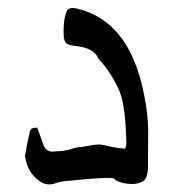

<svg xmlns="http://www.w3.org/2000/svg" viewBox="-20 -454 443 491"><path d="M106 17.6Q88.9 17.6 73.2 2.9Q50.8 -17.1 45.4 -47.9Q43.9 -50.8 43.9 -57.1L45.4 -63.5Q49.8 -90.3 56.2 -116.7Q58.1 -127.4 71.8 -127.4H75.2Q83 -106.9 90.3 -85.4Q96.7 -66.4 113.3 -66.4Q118.7 -66.4 122.6 -66.9Q146.5 -67.9 156.2 -71.3L163.1 -73.2Q170.9 -76.2 180.7 -77.6Q188.5 -77.6 194.8 -79.1Q222.2 -84.5 233.9 -84.5Q238.3 -84.5 250 -82Q269 -76.7 291 -74.7L299.8 -73.7L301.3 -77.6Q302.7 -81.5 303.2 -85.4Q301.3 -179.7 286.6 -218.3Q266.1 -267.1 231.4 -304.2Q221.7 -331.1 173.8 -336.4Q151.9 -338.4 147.2 -345.9Q142.6 -353.5 142.6 -371.1Q142.6 -397.9 146 -410.2Q149.9 -427.7 154.8 -430.7Q159.7 -433.6 165 -433.6Q170.9 -433.6 178.7 -431.6Q302.2 -401.4 342.3 -239.3Q358.9 -170.9 358.9 -119.1V-113.3Q358.4 -88.9 358.4 -25.4Q357.4 3.9 344.5 10.3Q331.5 16.6 318.4 16.6Q299.8 16.6 283.2 10.3Q275.9 7.8 274.2 5.1Q272.5 2.4 269.3 1.7Q266.1 1 249.5 1Q212.9 2.4 187 5.4Q169.4 7.3 145.5 9.3Q133.8 10.3 123 14.2Q114.3 17.6 106 17.6Z"/></svg>

Font: Kurland
Style: Regular
Weight: 400
Designer: GGBot
Version: 0.22